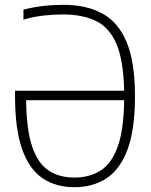

<svg xmlns="http://www.w3.org/2000/svg" viewBox="-20 -769 629 798"><path d="M289.5 9Q212.5 9 157.2 -28Q102 -65 72.2 -148.2Q42.5 -231.5 42.5 -369.5V-392H496Q493.5 -515 465 -584Q436.5 -653 380.5 -681Q324.5 -709 239.5 -709Q202.5 -709 160.2 -704.2Q118 -699.5 77.5 -687.5V-729Q119 -739.5 159.8 -744.2Q200.5 -749 243.5 -749Q339.5 -749 406 -712.5Q472.5 -676 506.8 -592.8Q541 -509.5 541 -369.5Q541 -230.5 510 -147.5Q479 -64.5 422.5 -27.8Q366 9 289.5 9ZM289.5 -31Q351.5 -31 397.5 -59.8Q443.5 -88.5 469 -158.8Q494.5 -229 496 -352.5H88.5Q90 -229 114 -159Q138 -89 182.5 -60Q227 -31 289.5 -31Z"/></svg>

Font: Encode Sans Condensed ExtraLight
Style: Regular
Weight: 200
Width: 3
Designer: Multiple Designers
Foundry: Impallari Type
Version: Version 3.000; ttfautohint (v1.8.3) -l 8 -r 50 -G 200 -x 14 